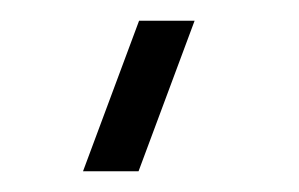

<svg xmlns="http://www.w3.org/2000/svg" viewBox="-20 -740 288 185"><path d="M167.5 -720H114L60 -575H113.5Z"/></svg>

Font: Vela Sans Light
Style: Regular
Weight: 300
Designer: Principal design: Mikhail Sharanda - project Manrope.
Design modification: Ravid Balaliev
Foundry: Mikhail Sharanda
Version: Version 1.001